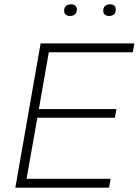

<svg xmlns="http://www.w3.org/2000/svg" viewBox="-20 -869 642 889"><path d="M51 0 168 -668H602L595 -627H206L160 -364H519L512 -324H153L103 -41H492L485 0ZM485 -795Q472 -795 465 -801.5Q458 -808 458 -819Q458 -834 466.5 -841.5Q475 -849 490 -849Q503 -849 509.5 -842.5Q516 -836 516 -825Q516 -811 508 -803Q500 -795 485 -795ZM304 -795Q291 -795 284 -801.5Q277 -808 277 -819Q277 -834 285.5 -841.5Q294 -849 309 -849Q322 -849 329 -842.5Q336 -836 336 -825Q336 -811 327.5 -803Q319 -795 304 -795Z"/></svg>

Font: Gantari ExtraLight
Style: Italic
Weight: 250
Italic angle: -10°
Designer: Anugrah Pasau
Foundry: Lafontype
Version: Version 1.000